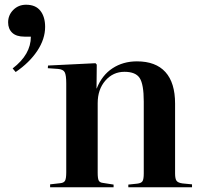

<svg xmlns="http://www.w3.org/2000/svg" viewBox="-20 -788 849 808"><path d="M45.9 -484.9 33.2 -500Q109.9 -558.6 109.9 -633.8H83Q48.8 -633.8 31.5 -650.1Q14.2 -666.5 14.2 -693.8Q14.2 -724.6 35.9 -746.3Q57.6 -768.1 89.8 -768.1Q129.9 -768.1 149.9 -742.7Q169.9 -717.3 169.9 -674.8Q169.9 -624 137 -574.2Q104 -524.4 45.9 -484.9ZM190.9 0V-12.2L233.9 -17.1Q249 -18.6 253.9 -27.8Q258.8 -37.1 258.8 -63V-437Q258.8 -471.7 252.4 -483.9Q246.1 -496.1 224.1 -498L181.2 -501L182.1 -512.2L381.8 -522L387.2 -516.1L386.2 -416H387.2Q409.2 -471.7 453.6 -500.7Q498 -529.8 556.2 -529.8Q635.3 -529.8 676 -484.9Q716.8 -439.9 716.8 -352.1V-58.1Q716.8 -35.2 723.1 -26.9Q729.5 -18.6 748 -16.1L788.1 -12.2V0H520V-11.2L557.1 -15.1Q574.7 -17.1 579.8 -25.6Q585 -34.2 585 -58.1V-360.8Q585 -433.1 567.9 -459.5Q550.8 -485.8 503.9 -485.8Q455.6 -485.8 423.3 -448.7Q391.1 -411.6 391.1 -354V-61Q391.1 -36.6 395.5 -28.1Q399.9 -19.5 414.1 -18.1L458 -11.2V0Z"/></svg>

Font: Display Semibold
Style: Regular
Weight: 600
Designer: Latin by Veronika Burian and Jose Scaglione. Greek by Irene Vlachou. Cyrillic by Vera Evstafieva.
Foundry: TypeTogether
Version: Version 3.002